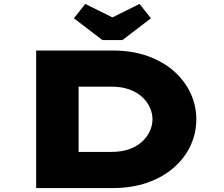

<svg xmlns="http://www.w3.org/2000/svg" viewBox="-20 -957 1139 977"><path d="M164 0V-700H552Q653 -700 732 -671.5Q811 -643 866 -594Q921 -545 950 -482Q979 -419 979 -350Q979 -280 950 -217Q921 -154 865.5 -105Q810 -56 731 -28Q652 0 552 0ZM380 -133 343 -184H547Q601 -184 640.5 -199Q680 -214 705.5 -238.5Q731 -263 743.5 -292Q756 -321 756 -350Q756 -379 743.5 -408Q731 -437 705.5 -461.5Q680 -486 640.5 -501Q601 -516 547 -516H340L380 -565ZM501 -753 356 -864 414 -937 567 -861H537L690 -937L748 -864L603 -753Z"/></svg>

Font: Lexend Zetta Black
Style: Regular
Weight: 900
Designer: Bonnie Shaver-Troup, Thomas Jockin
Foundry: Lexend
Version: Version 1.007